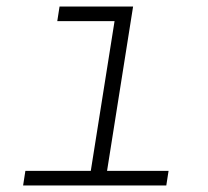

<svg xmlns="http://www.w3.org/2000/svg" viewBox="-20 -570 640 590"><path d="M491 0H51L58 -45H259L332 -505H156L163 -550H389L309 -45H498Z"/></svg>

Font: JetBrains Mono Extra Light
Style: Italic
Weight: 200
Italic angle: -9°
Monospace: yes
Designer: Philipp Nurullin, Konstantin Bulenkov
Foundry: JetBrains
Version: 2.002